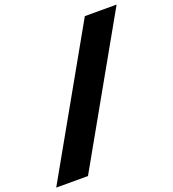

<svg xmlns="http://www.w3.org/2000/svg" viewBox="-216 -906 983 1091"><g transform="rotate(-20 275.0 -360.0)"><path d="M614 -790 128 70H-64L422 -790Z"/></g></svg>

Font: Prodigy Sans ExtraBold
Style: Italic
Weight: 800
Italic angle: -13°
Designer: Wei Huang
Foundry: Wei Huang
Version: Version 1.003; ttfautohint (v1.8.3)